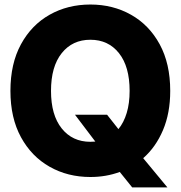

<svg xmlns="http://www.w3.org/2000/svg" viewBox="-20 -759 787 836"><path d="M373.5 11.7Q274.9 11.7 196 -33Q117.2 -77.6 71.3 -161.6Q25.4 -245.6 25.4 -363.3Q25.4 -481.9 71.3 -566.2Q117.2 -650.4 196 -694.8Q274.9 -739.3 373.5 -739.3Q471.7 -739.3 550.5 -694.8Q629.4 -650.4 675.3 -566.2Q721.2 -481.9 721.2 -363.3Q721.2 -266.6 689.7 -192.4Q658.2 -118.2 603.5 -70.3L709 57.1H555.7L501.5 -10.3Q441.9 11.7 373.5 11.7ZM306.6 -259.3H446.3L495.6 -196.8Q519 -225.1 531.7 -267.1Q544.4 -309.1 544.4 -363.3Q544.4 -469.2 498 -527.6Q451.7 -585.9 373.5 -585.9Q295.4 -585.9 248.8 -527.6Q202.1 -469.2 202.1 -363.3Q202.1 -257.8 248.8 -199.7Q295.4 -141.6 373.5 -141.6Q384.8 -141.6 395 -142.6Z"/></svg>

Font: Inter Display ExtraBold
Style: Regular
Weight: 800
Designer: Rasmus Andersson
Foundry: rsms
Version: Version 4.000;git-a52131595